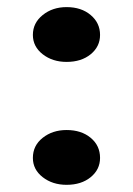

<svg xmlns="http://www.w3.org/2000/svg" viewBox="-20 -502 370 535"><path d="M165.5 -329.5Q126.4 -329.5 99 -350.8Q71.6 -372.2 71.6 -404.7Q71.6 -438.1 99 -460.1Q126.4 -482.2 165.5 -482.2Q206.6 -482.2 232.7 -460.1Q258.8 -438.1 258.8 -404.7Q258.8 -372.2 232.7 -350.8Q206.6 -329.5 165.5 -329.5ZM165.5 13Q126.4 13 99 -8.3Q71.6 -29.6 71.6 -62Q71.6 -96.3 99 -118Q126.4 -139.7 165.5 -139.7Q206.6 -139.7 232.7 -118Q258.8 -96.3 258.8 -62Q258.8 -29.6 232.7 -8.3Q206.6 13 165.5 13Z"/></svg>

Font: BioRhyme ExtraBold
Style: Regular
Weight: 800
Designer: Aoife Mooney
Foundry: Aoife Mooney Type
Version: Version 1.600;gftools[0.9.33]